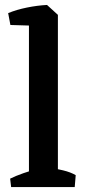

<svg xmlns="http://www.w3.org/2000/svg" viewBox="-20 -756 356 776"><path d="M97 0V-693L170 -736L214 -696V0ZM25 0 21 -34Q43 -45 74.5 -56Q106 -67 128 -72L115 0ZM167 0 176 -79Q204 -75 235 -67.5Q266 -60 286 -48L282 0ZM22 -655 13 -703Q47 -717 89 -725.5Q131 -734 170 -736L178 -695L123 -652Z"/></svg>

Font: Eczar Medium
Style: Regular
Weight: 500
Designer: Vaibhav Singh
Foundry: Rosetta Type Foundry
Version: Version 2.000